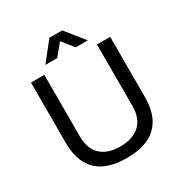

<svg xmlns="http://www.w3.org/2000/svg" viewBox="-198 -1019 1128 1182"><g transform="rotate(-30 365.5 -428.0)"><path d="M364 12Q277 12 214 -16Q151 -44 117.5 -104.5Q84 -165 84 -260V-686H179V-250Q179 -160 227.5 -115Q276 -70 364 -70Q453 -70 503 -115Q553 -160 553 -250V-686H647V-260Q647 -165 613 -104.5Q579 -44 515.5 -16Q452 12 364 12ZM215 -736 320 -868H411L517 -736H431L344 -845H388L300 -736Z"/></g></svg>

Font: Archivo SemiBold
Style: Regular
Weight: 400
Version: Version 2.001